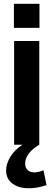

<svg xmlns="http://www.w3.org/2000/svg" viewBox="-20 -759 280 1007"><path d="M54 0H98C46 33 12 86 12 136C12 216 104 252 224 212L208 134C152 158 112 142 112 98C112 62 140 27 186 0V-544H54ZM53 -613H187V-739H53Z"/></svg>

Font: Ronzino
Style: Bold
Weight: 700
Designer: Nunzio Mazzaferro
Foundry: Collletttivo
Version: Version 1.000;Glyphs 3.3 (3337)